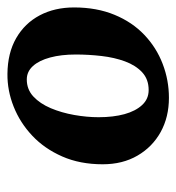

<svg xmlns="http://www.w3.org/2000/svg" viewBox="1 -842 474 516"><g transform="rotate(-90 238.0 -584.0)"><path d="M297.5 -801Q353.5 -800.5 393.5 -777.5Q433.5 -754.5 454.8 -714.2Q476 -674 476 -622Q476 -561 456.2 -513.2Q436.5 -465.5 402.2 -433Q368 -400.5 324.2 -383.8Q280.5 -367 233 -367Q181.5 -367 141.2 -389.2Q101 -411.5 77.8 -451.5Q54.5 -491.5 54.5 -545Q54.5 -606 75.5 -653.8Q96.5 -701.5 131.2 -734.2Q166 -767 209.2 -784.2Q252.5 -801.5 297.5 -801ZM282.5 -749Q255.5 -749 236.5 -731.2Q217.5 -713.5 205.2 -684.5Q193 -655.5 187 -621.5Q181 -587.5 181 -556Q181 -516.5 189.2 -486.5Q197.5 -456.5 213.8 -439Q230 -421.5 254 -421.5Q283 -421.5 301.8 -439Q320.5 -456.5 331 -485Q341.5 -513.5 345.5 -548.2Q349.5 -583 349.5 -617.5Q349.5 -656.5 341.5 -686.2Q333.5 -716 318.5 -732.5Q303.5 -749 282.5 -749Z"/></g></svg>

Font: Merriweather 28pt Black
Style: Italic
Weight: 900
Italic angle: -7.8°
Version: Version 2.101